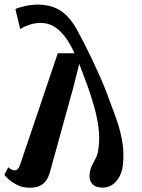

<svg xmlns="http://www.w3.org/2000/svg" viewBox="-28 -822 630 854"><path d="M63 -94 229 -585H303.5Q281.5 -633 258 -662.5Q234.5 -692 208.8 -706Q183 -720 153 -720Q125.5 -720 99.5 -710.8Q73.5 -701.5 62 -692.5L40.5 -781.5Q53 -788.5 83.2 -795Q113.5 -801.5 140 -801.5Q181.5 -801.5 214.2 -788.5Q247 -775.5 273.2 -747.8Q299.5 -720 322.5 -674.5Q333 -655 347 -628Q361 -601 376.2 -569Q391.5 -537 407 -503Q422.5 -469 436.5 -434.8Q450.5 -400.5 461 -369.5Q479.5 -323 494.8 -277Q510 -231 517.2 -183.5Q524.5 -136 518 -83.5Q515 -59 503.5 -37Q492 -15 473 -1.2Q454 12.5 428 12.5Q397 12.5 382.2 -4.2Q367.5 -21 370.5 -47.5Q373.5 -72 381.8 -87.5Q390 -103 398.8 -120.2Q407.5 -137.5 410.5 -165.5Q416 -208.5 410.2 -253.8Q404.5 -299 391 -346.8Q377.5 -394.5 359.5 -445L324.5 -538L297.5 -430.5Q284.5 -384 271.5 -337Q258.5 -290 245.5 -243Q232.5 -196 219.8 -149.2Q207 -102.5 194 -56.5Q188 -34.5 177.2 -19Q166.5 -3.5 148.5 4.8Q130.5 13 103 13Q73.5 13 49.8 1.2Q26 -10.5 10.8 -24.2Q-4.5 -38 -8.5 -45L9 -78Q16.5 -71.5 23.2 -68Q30 -64.5 37.5 -64.5Q45 -64.5 51.2 -70.8Q57.5 -77 63 -94Z"/></svg>

Font: Merriweather 28pt
Style: Bold Italic
Weight: 700
Italic angle: -7.8°
Version: Version 2.101